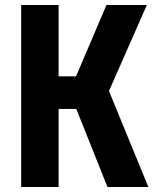

<svg xmlns="http://www.w3.org/2000/svg" viewBox="-20 -750 640 770"><path d="M65 0H215V-313H286L411 0H575L417 -385L569 -730H407L285 -444H215V-730H65Z"/></svg>

Font: JetBrains Mono ExtraBold
Style: Regular
Weight: 800
Monospace: yes
Designer: Philipp Nurullin, Konstantin Bulenkov
Foundry: JetBrains
Version: Version 2.305